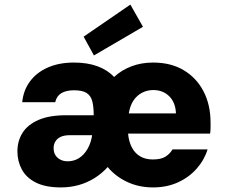

<svg xmlns="http://www.w3.org/2000/svg" viewBox="-20 -806 988 838"><path d="M246 12Q179 12 137 -9Q95 -30 75.5 -66Q56 -102 56 -145Q56 -191 78.5 -226.5Q101 -262 148 -282.5Q195 -303 268 -303H389Q389 -341 382.5 -365Q376 -389 357.5 -400.5Q339 -412 303 -412Q269 -412 248 -399.5Q227 -387 221 -360H77Q82 -412 111 -451Q140 -490 189 -511.5Q238 -533 303 -533Q361 -533 405 -517Q449 -501 478 -470Q510 -500 553.5 -516.5Q597 -533 648 -533Q726 -533 782 -499.5Q838 -466 868.5 -407Q899 -348 899 -271Q899 -261 899 -248.5Q899 -236 897 -223H539Q542 -189 555 -163.5Q568 -138 591 -124Q614 -110 647 -110Q683 -110 702.5 -122.5Q722 -135 733 -154H886Q872 -108 838.5 -70Q805 -32 756.5 -10Q708 12 648 12Q586 12 535 -12Q484 -36 450 -77Q424 -48 391.5 -28Q359 -8 322.5 2Q286 12 246 12ZM275 -102Q303 -102 325 -116Q347 -130 362 -156Q377 -182 382 -215V-216H286Q261 -216 245.5 -209Q230 -202 222 -189Q214 -176 214 -160Q214 -141 222 -128.5Q230 -116 244 -109Q258 -102 275 -102ZM542 -311H748Q746 -359 718.5 -386Q691 -413 649 -413Q623 -413 600.5 -401.5Q578 -390 563 -368Q548 -346 542 -311ZM390 -564 345 -646 549 -786 604 -689Z"/></svg>

Font: DM Sans 10pt Black
Style: Regular
Weight: 900
Version: Version 4.004;gftools[0.9.30]